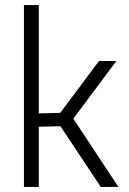

<svg xmlns="http://www.w3.org/2000/svg" viewBox="-20 -742 510 762"><path d="M134 0H75V-722H134V-292L219 -294L373 -500H442L271 -271L450 0H380L220 -241L134 -239Z"/></svg>

Font: Titillium Web[RUS by Daymarius]
Style: Regular
Weight: 300
Designer: Cyrillization by Daymarius
Foundry: Cyrillization by Daymarius
Version: Version 1.002 September 12, 2018